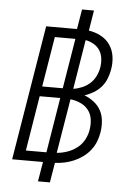

<svg xmlns="http://www.w3.org/2000/svg" viewBox="-62 -889 724 1042"><g transform="rotate(5 300.0 -368.0)"><path d="M250 107H185L203 0H35L156 -735H324L342 -843H407L389 -732Q424 -727 455 -710.5Q486 -694 505 -666Q524 -638 529 -602.5Q534 -567 527 -530Q523 -506 513 -481Q503 -456 485.5 -436Q468 -416 444.5 -402Q421 -388 396 -380Q424 -369 447.5 -351Q471 -333 485 -307.5Q499 -282 502 -250.5Q505 -219 500 -188Q496 -162 486 -136.5Q476 -111 459 -89.5Q442 -68 419.5 -51.5Q397 -35 371.5 -24Q346 -13 320 -7.5Q294 -2 268 -1ZM163 -408H275L320 -681H208ZM332 -410Q355 -413 379 -423Q403 -433 422 -450Q441 -467 452.5 -490.5Q464 -514 468 -538Q472 -563 469 -587.5Q466 -612 453.5 -631.5Q441 -651 420 -663Q399 -675 376 -679ZM217 -54 266 -354H154L105 -54ZM273 -56Q301 -58 330 -68Q359 -78 383 -96.5Q407 -115 421.5 -142Q436 -169 440 -197Q445 -227 440.5 -255.5Q436 -284 419 -305Q402 -326 376 -337.5Q350 -349 322 -352Z"/></g></svg>

Font: Iosevka Light Extended Oblique
Style: Regular
Weight: 300
Width: 7
Italic angle: -9°
Monospace: yes
Designer: Belleve Invis
Foundry: Belleve Invis
Version: Version 32.5.0; ttfautohint (v1.8.4)